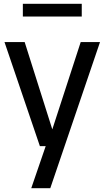

<svg xmlns="http://www.w3.org/2000/svg" viewBox="-20 -764 546 1004"><path d="M188.5 0 3.5 -544H109L253.5 -87.5L402 -544H503L243 220H143.5L219 0ZM99.5 -677.5V-744H407.5V-677.5Z"/></svg>

Font: Encode Sans SemiCondensed SemiCondensed Medium
Style: Regular
Weight: 500
Width: 4
Designer: Multiple Designers
Foundry: Impallari Type
Version: Version 3.000; ttfautohint (v1.8.3) -l 8 -r 50 -G 200 -x 14 